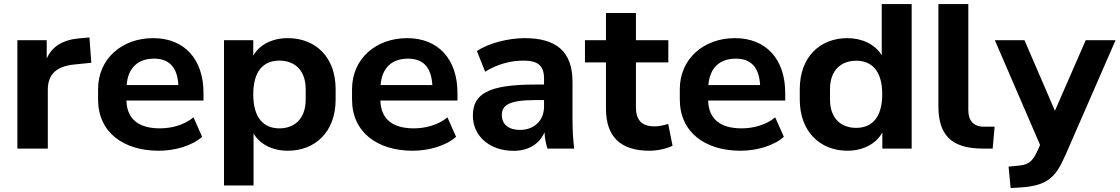

<svg xmlns="http://www.w3.org/2000/svg" viewBox="-20 -739 5569 955"><path d="M217.8 0V-292C217.8 -369.6 260.7 -410.2 352.5 -418.5L434.1 -426.8L424.8 -552.7L380.9 -548.8C297.4 -543 239.3 -510.3 212.4 -447.8V-539.1H66.4V0Z M769.5 10.7C851.6 10.7 935.5 -14.2 985.4 -58.6L942.4 -155.3C897 -117.7 834.5 -100.6 774.9 -100.6C672.9 -100.6 611.3 -144 608.9 -238.8H992.2V-276.4C992.2 -444.3 897.5 -549.3 741.7 -549.3C587.9 -549.3 467.8 -447.8 467.8 -295.4V-244.1C467.8 -81.5 593.3 10.7 769.5 10.7ZM746.1 -447.3C820.3 -447.3 862.3 -405.8 867.2 -315.9H609.9C616.7 -403.8 668.5 -447.3 746.1 -447.3Z M1241.2 183.6V-75.2C1272.5 -21 1335.4 10.7 1411.6 10.7C1548.3 10.7 1649.4 -83.5 1649.4 -244.1V-295.4C1649.4 -456.5 1548.3 -549.3 1411.6 -549.3C1334.5 -549.3 1270.5 -517.1 1239.7 -461.9V-539.1H1094.2V183.6ZM1369.6 -100.6C1289.6 -100.6 1239.7 -154.8 1239.7 -269.5C1239.7 -384.8 1289.6 -437.5 1369.6 -437.5C1443.4 -437.5 1500.5 -391.6 1500.5 -295.4V-244.1C1500.5 -146.5 1443.4 -100.6 1369.6 -100.6Z M2032.7 10.7C2114.7 10.7 2198.7 -14.2 2248.5 -58.6L2205.6 -155.3C2160.2 -117.7 2097.7 -100.6 2038.1 -100.6C1936 -100.6 1874.5 -144 1872.1 -238.8H2255.4V-276.4C2255.4 -444.3 2160.6 -549.3 2004.9 -549.3C1851.1 -549.3 1731 -447.8 1731 -295.4V-244.1C1731 -81.5 1856.4 10.7 2032.7 10.7ZM2009.3 -447.3C2083.5 -447.3 2125.5 -405.8 2130.4 -315.9H1873C1879.9 -403.8 1931.6 -447.3 2009.3 -447.3Z M2534.7 11.2C2610.4 11.2 2664.1 -24.4 2688.5 -81.1C2689.5 -54.2 2694.3 -26.9 2703.1 0H2835.9C2830.1 -47.9 2827.6 -97.2 2827.6 -144.5V-332C2827.6 -483.4 2746.1 -549.3 2589.8 -549.3C2508.3 -549.3 2408.7 -523.9 2352.1 -484.9L2393.1 -382.3C2452.1 -419.4 2519.5 -437.5 2583 -437.5C2654.8 -437.5 2686 -413.6 2686 -348.1V-318.4H2642.1C2404.8 -318.4 2332 -270.5 2332 -163.1C2332 -65.4 2412.1 11.2 2534.7 11.2ZM2566.4 -92.8C2509.3 -92.8 2476.1 -121.1 2476.1 -166.5C2476.1 -216.3 2512.7 -241.2 2643.1 -241.2H2686V-209C2686 -136.2 2633.8 -92.8 2566.4 -92.8Z M3210 10.7C3251.5 10.7 3295.9 0.5 3325.2 -14.2L3303.7 -122.6C3280.3 -115.7 3258.8 -110.4 3236.3 -110.4C3171.4 -110.4 3143.1 -142.1 3143.1 -205.6V-428.7H3304.2V-539.1H3143.1V-674.3H2994.1V-539.1H2889.6V-428.7H2994.1V-198.2C2994.1 -60.1 3065.4 10.7 3210 10.7Z M3663.1 10.7C3745.1 10.7 3829.1 -14.2 3878.9 -58.6L3835.9 -155.3C3790.5 -117.7 3728 -100.6 3668.5 -100.6C3566.4 -100.6 3504.9 -144 3502.4 -238.8H3885.7V-276.4C3885.7 -444.3 3791 -549.3 3635.3 -549.3C3481.4 -549.3 3361.3 -447.8 3361.3 -295.4V-244.1C3361.3 -81.5 3486.8 10.7 3663.1 10.7ZM3639.6 -447.3C3713.9 -447.3 3755.9 -405.8 3760.7 -315.9H3503.4C3510.3 -403.8 3562 -447.3 3639.6 -447.3Z M4194.8 10.7C4271 10.7 4337.4 -22.5 4368.7 -80.1V0H4514.6V-718.8H4365.7V-464.4C4333 -518.1 4268.1 -549.3 4194.8 -549.3C4059.6 -549.3 3958 -456.5 3958 -295.4V-244.1C3958 -83 4060.5 10.7 4194.8 10.7ZM4238.8 -103C4165.5 -103 4108.4 -147.5 4108.4 -244.1V-295.4C4108.4 -391.6 4165.5 -437 4238.8 -437C4317.9 -437 4368.2 -383.8 4368.2 -270.5C4368.2 -156.2 4317.9 -103 4238.8 -103Z M4868.2 0H4917.5L4927.2 -108.9H4874.5C4820.8 -108.9 4796.4 -139.6 4796.4 -191.9V-718.8H4647.5V-212.4C4647.5 -75.2 4704.1 0 4868.2 0Z M5144.5 1.5C5121.6 54.2 5103.5 79.6 5049.8 84.5L4996.6 89.8L5006.8 196.3L5056.2 193.4C5220.2 183.6 5242.2 118.2 5302.2 -19.5L5528.8 -539.1H5380.4L5227.1 -188L5075.7 -539.1H4928.2L5153.3 -18.1Z"/></svg>

Font: Winston
Style: Bold
Weight: 700
Designer: Vernon Adams, Kim Jin-seong, David Berlow, Cristiano Sobral
Foundry: The Winston Project Authors
Version: Version 3.004